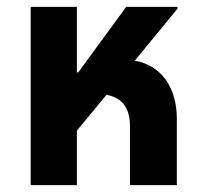

<svg xmlns="http://www.w3.org/2000/svg" viewBox="-20 -537 584 557"><path d="M69 0H203V-158L289 -262C333 -254 357 -226 357 -171V0H493V-193C493 -279 451 -347 371 -361L495 -512V-517H346L207 -327H203V-517H69Z"/></svg>

Font: Noto Sans Thai UI Cond
Style: Bold
Weight: 700
Width: 3
Designer: Monotype Design Team
Foundry: Monotype Imaging Inc.
Version: Version 2.000